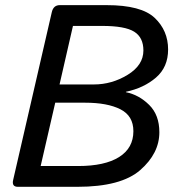

<svg xmlns="http://www.w3.org/2000/svg" viewBox="-20 -720 693 740"><path d="M48.8 0Q24.4 0 30.8 -26.9L179.7 -673.3Q186 -700.2 210.4 -700.2H391.1Q524.4 -700.2 576.2 -651.1Q627.9 -602.1 627.9 -529.3Q627.9 -461.4 581.3 -421.1Q534.7 -380.9 465.3 -366.2V-364.7Q515.6 -354.5 554.9 -315.7Q594.2 -276.9 594.2 -210.4Q594.2 -128.9 520.5 -64.5Q446.8 0 278.3 0ZM136.7 -80.1H281.2Q383.8 -80.1 439 -114.7Q494.1 -149.4 494.1 -214.4Q494.1 -273.4 444.1 -298.8Q394 -324.2 308.1 -324.2H192.9ZM209.5 -394.5H341.8Q411.1 -394.5 471.9 -431.6Q532.7 -468.8 532.7 -525.4Q532.7 -575.7 497.1 -597.9Q461.4 -620.1 374 -620.1H261.2Z"/></svg>

Font: Istok
Style: Italic
Weight: 500
Italic angle: -13°
Designer: Andrey V. Panov
Foundry: Andrey V. Panov
Version: Version 1.0.3